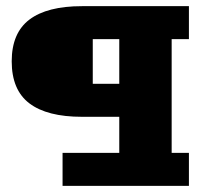

<svg xmlns="http://www.w3.org/2000/svg" viewBox="-20 -603 665 623"><path d="M183 0V-107H367V-224H246Q133 -224 75.5 -267.5Q18 -311 18 -404Q18 -496 75.5 -539.5Q133 -583 246 -583H593V-476H537V-107H593V0ZM281 -331H367V-476H281Z"/></svg>

Font: Rokkitt ExtraBold
Style: Regular
Weight: 800
Version: Version 3.103